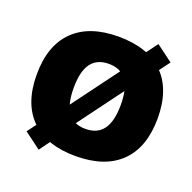

<svg xmlns="http://www.w3.org/2000/svg" viewBox="-109 -668 818 816"><g transform="rotate(20 299.5 -260.0)"><path d="M148 38 73 -18 117 -77 122 -73 435 -495 429 -499 473 -558 548 -502 504 -443 499 -447 186 -25 191 -21ZM304 10Q172 10 101.5 -59.5Q31 -129 31 -260Q31 -391 101.5 -460.5Q172 -530 304 -530Q437 -530 507.5 -460.5Q578 -391 578 -260Q578 -129 507.5 -59.5Q437 10 304 10ZM304 -113Q358 -113 384.5 -149.5Q411 -186 411 -260Q411 -335 384.5 -371Q358 -407 304 -407Q251 -407 224.5 -371Q198 -335 198 -260Q198 -186 224.5 -149.5Q251 -113 304 -113Z"/></g></svg>

Font: M PLUS 1 ExtraBold
Style: Regular
Weight: 800
Designer: Coji Morishita
Foundry: UNDERFOREST DESIGN
Version: Version 1.001